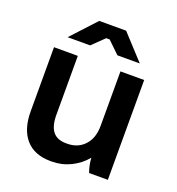

<svg xmlns="http://www.w3.org/2000/svg" viewBox="-132 -823 865 940"><g transform="rotate(20 300.5 -353.5)"><path d="M482.9 -588.9H366.2L304.2 -648.9H286.1L224.1 -588.9H106.9L225.1 -716.8H365.2ZM235.8 9.8Q150.9 9.8 106 -41.3Q61 -92.3 61 -187V-520H185.1V-212.9Q185.1 -155.3 207.5 -126.7Q230 -98.1 277.8 -98.1H282.2Q338.9 -98.1 373 -135.5Q407.2 -172.9 407.2 -235.8V-520H530.8V0H433.1Q419.4 -38.1 418 -74.2Q385.3 -34.7 339.4 -12.5Q293.5 9.8 241.2 9.8Z"/></g></svg>

Font: Fixel Text SemiBold
Style: Regular
Weight: 600
Width: 4
Designer: AlfaBravo + MacPaw
Foundry: Kyrylo Tkachov, Marchela Mozhyna, Serhii Makarenko, Maria Weinstein, Zakhar Kryvoshyya
Version: Version 1.211